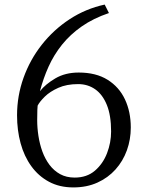

<svg xmlns="http://www.w3.org/2000/svg" viewBox="-20 -806 636 839"><path d="M300.5 13Q240 13 194 -11.8Q148 -36.5 116.8 -79.8Q85.5 -123 70 -180Q54.5 -237 54.5 -302Q54.5 -387 82.8 -466Q111 -545 162.8 -610.8Q214.5 -676.5 284.5 -722.2Q354.5 -768 437.5 -786L456 -749Q388 -726 337.5 -690.8Q287 -655.5 251.2 -611Q215.5 -566.5 192.2 -514.8Q169 -463 154.5 -407.5Q178.5 -438 221.8 -463.5Q265 -489 324 -489Q399.5 -489 450 -457.5Q500.5 -426 526 -371.8Q551.5 -317.5 551.5 -249Q551.5 -196.5 534.5 -149.2Q517.5 -102 484.8 -65.5Q452 -29 405.5 -8Q359 13 300.5 13ZM321.5 -438.5Q271 -438.5 234.8 -422.2Q198.5 -406 176 -384Q153.5 -362 144.5 -344.5Q144 -338 143.2 -325.8Q142.5 -313.5 142.5 -281.5Q142.5 -247.5 148 -211.8Q153.5 -176 165.2 -143.8Q177 -111.5 196.2 -85.8Q215.5 -60 242.8 -45Q270 -30 306.5 -30Q359.5 -30 394.8 -60.2Q430 -90.5 447.8 -136.8Q465.5 -183 465.5 -231.5Q465.5 -301.5 447 -347.2Q428.5 -393 396 -415.8Q363.5 -438.5 321.5 -438.5Z"/></svg>

Font: Merriweather 28pt Light
Style: Regular
Weight: 300
Version: Version 2.100